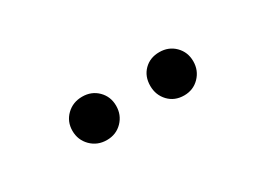

<svg xmlns="http://www.w3.org/2000/svg" viewBox="-17 -913 639 461"><g transform="rotate(-30 302.5 -682.0)"><path d="M134.8 -682.6Q134.8 -708 152.3 -725.1Q169.9 -742.2 195.8 -742.2Q221.7 -742.2 238.8 -725.1Q255.9 -708 255.9 -682.6Q255.9 -657.2 238.8 -639.6Q221.7 -622.1 195.8 -622.1Q169.9 -622.1 152.3 -639.6Q134.8 -657.2 134.8 -682.6ZM410.2 -622.1Q383.8 -622.1 367.2 -639.6Q350.6 -657.2 350.6 -682.6Q350.6 -709 367.2 -725.6Q383.8 -742.2 409.7 -742.2Q435.5 -742.2 452.6 -725.1Q469.7 -708 469.7 -682.6Q469.7 -657.2 452.6 -639.6Q435.5 -622.1 410.2 -622.1Z"/></g></svg>

Font: TaiwanPearl
Style: Regular
Weight: 400
Version: Version 2.102